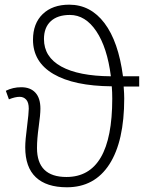

<svg xmlns="http://www.w3.org/2000/svg" viewBox="-20 -791 630 821"><path d="M508.8 -420.9Q511.2 -389.2 511.2 -370.1Q511.2 -187 447.8 -88.6Q384.3 9.8 266.1 9.8Q178.7 9.8 133.3 -33Q87.9 -75.7 87.9 -161.1Q87.9 -191.4 95.7 -250Q103 -308.1 103 -326.2Q103 -353 92 -365Q81.1 -377 64 -377Q44.9 -377 18.1 -366.2L4.9 -402.8Q35.2 -418 70.8 -418Q109.9 -418 131.3 -394.8Q152.8 -371.6 152.8 -326.2Q152.8 -300.8 145.5 -249Q138.2 -196.8 138.2 -158.2Q138.2 -34.2 264.2 -34.2Q460 -34.2 460 -369.1Q460 -396.5 458 -421.9Q295.9 -423.3 208.5 -474.6Q121.1 -525.9 121.1 -621.1Q121.1 -690.9 162.8 -731Q204.6 -771 275.9 -771Q367.2 -771 426.8 -692.1Q486.3 -613.3 505.9 -464.8H575.2V-420.9ZM454.1 -464.8Q438.5 -587.9 391.8 -657.5Q345.2 -727.1 278.8 -727.1Q226.1 -727.1 197 -700.2Q168 -673.3 168 -624Q168 -547.4 241.9 -506.6Q315.9 -465.8 454.1 -464.8Z"/></svg>

Font: JBL Sans
Style: Light
Weight: 300
Version: Version 1.10